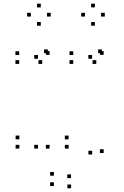

<svg xmlns="http://www.w3.org/2000/svg" viewBox="-20 -784 660 1026"><path d="M245 -491V-511H225V-491ZM235.5 -500V-520H215.5V-500ZM82.5 -490V-510H62.5V-490ZM82.5 -442.5V-462.5H62.5V-442.5ZM205.5 -442.5V-462.5H185.5V-442.5ZM183 -470V-490H163V-470ZM183 10V-10H163V10ZM245 10V-10H225V10ZM346.5 10V-10H326.5V10ZM346.5 -39.5V-59.5H326.5V-39.5ZM83.5 -39.5V-59.5H63.5V-39.5ZM83.5 10V-10H63.5V10ZM251 -695.5V-715.5H231V-695.5ZM198 -744.5V-764.5H178V-744.5ZM145 -695.5V-715.5H125V-695.5ZM198 -646.5V-666.5H178V-646.5ZM534 -491V-511H514V-491ZM524.5 -500V-520H504.5V-500ZM371.5 -490V-510H351.5V-490ZM371.5 -442.5V-462.5H351.5V-442.5ZM494.5 -442.5V-462.5H474.5V-442.5ZM472 -470V-490H452V-470ZM472.5 41.5V21.5H452.5V41.5ZM359.5 168V148H339.5V168ZM268 155V135H248V155ZM268 210V190H248V210ZM360 222V202H340V222ZM534 33.5V13.5H514V33.5ZM540 -695.5V-715.5H520V-695.5ZM487 -744.5V-764.5H467V-744.5ZM434 -695.5V-715.5H414V-695.5ZM487 -646.5V-666.5H467V-646.5Z"/></svg>

Font: Monaspace Neon Dots Var
Style: Regular
Weight: 400
Designer: Riley Cran and the Lettermatic Team
Version: Version 1.100 (Monaspace Neon Dots)